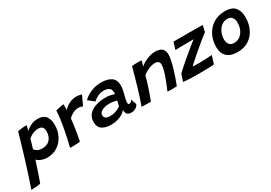

<svg xmlns="http://www.w3.org/2000/svg" viewBox="-76 -1406 3525 2497"><g transform="rotate(-30 1686.0 -158.0)"><path d="M-97.5 222.5Q-69.5 143 -40.8 54.8Q-12 -33.5 15.2 -121Q42.5 -208.5 65.8 -287Q89 -365.5 106.5 -426.5Q124 -487.5 133.5 -521.5Q163 -530 199.8 -534Q236.5 -538 270 -538Q267.5 -522.5 262.2 -500.5Q257 -478.5 251.5 -460.5Q264.5 -473.5 290 -491.5Q315.5 -509.5 351.8 -523.2Q388 -537 434 -537Q516.5 -537 553 -488.5Q589.5 -440 589.5 -359.5Q589.5 -270 552.8 -196.8Q516 -123.5 449.2 -79.8Q382.5 -36 292 -36Q258.5 -36 227.2 -45.5Q196 -55 173.8 -68.5Q151.5 -82 145 -93.5Q141.5 -81.5 132.2 -52.8Q123 -24 110.5 13.2Q98 50.5 85 89.2Q72 128 60.5 160.2Q49 192.5 42 210.5Q4.5 217.5 -36.2 220Q-77 222.5 -97.5 222.5ZM300 -172.5Q374.5 -172.5 414.8 -219.2Q455 -266 455 -339Q455 -379.5 437.2 -401.2Q419.5 -423 374 -423Q339.5 -423 310 -412Q280.5 -401 258.8 -386.2Q237 -371.5 225 -360.5Q223 -353 217.5 -333.8Q212 -314.5 205.2 -291.2Q198.5 -268 192.5 -248.8Q186.5 -229.5 184.5 -223Q194.5 -209.5 221 -191Q247.5 -172.5 300 -172.5Z M820 -446.5Q839 -469.5 869.2 -490.2Q899.5 -511 935.5 -524Q971.5 -537 1008.5 -537Q1033 -537 1058 -532.2Q1083 -527.5 1092.5 -520.5L1027.5 -381Q1017.5 -385.5 1001 -391Q984.5 -396.5 960.5 -396.5Q922.5 -396.5 882.5 -376.5Q842.5 -356.5 812.5 -325.5Q810 -294 803.8 -247.8Q797.5 -201.5 789.8 -152.5Q782 -103.5 774.8 -63.2Q767.5 -23 762 -3.5Q730.5 0.5 689.2 1.5Q648 2.5 611.5 2Q625.5 -53.5 640.8 -122Q656 -190.5 669 -261.8Q682 -333 690.2 -397.5Q698.5 -462 699.5 -509Q721 -515 747.2 -520.5Q773.5 -526 794.5 -529.5Q815.5 -533 821.5 -533.5Q821.5 -515.5 821.2 -488.2Q821 -461 820 -446.5Z M1232.5 9Q1146.5 9 1095.2 -24.2Q1044 -57.5 1044 -134.5Q1044 -190 1068.8 -228.2Q1093.5 -266.5 1135.5 -290.2Q1177.5 -314 1229.8 -324.8Q1282 -335.5 1337 -335.5Q1365 -335.5 1392.5 -331.2Q1420 -327 1440.5 -321.2Q1461 -315.5 1467.5 -311Q1469 -321.5 1468.8 -336.2Q1468.5 -351 1465 -363.5Q1459 -394.5 1431.2 -409.8Q1403.5 -425 1359.5 -425Q1312 -425 1268.2 -403.8Q1224.5 -382.5 1201 -355.5L1112 -425.5Q1158 -473.5 1230.2 -503.8Q1302.5 -534 1383 -534Q1479 -534 1534.5 -496Q1590 -458 1590 -370.5Q1590 -345 1584.8 -315.2Q1579.5 -285.5 1571.5 -256Q1562 -222.5 1554.8 -190.2Q1547.5 -158 1547.5 -133.5Q1547.5 -119 1552.5 -114.5Q1557.5 -110 1567 -110Q1595 -110 1612.5 -146L1642.5 -61.5Q1629.5 -32 1600 -14.2Q1570.5 3.5 1532.5 3.5Q1452.5 3.5 1452.5 -83Q1439.5 -61 1407.2 -39.8Q1375 -18.5 1329.8 -4.8Q1284.5 9 1232.5 9ZM1280.5 -95.5Q1320.5 -95.5 1364.5 -111.8Q1408.5 -128 1433.5 -151.5Q1438 -172 1442.5 -191Q1447 -210 1451.5 -225Q1440.5 -229.5 1408.2 -235.8Q1376 -242 1336.5 -242Q1302 -242 1267 -233Q1232 -224 1208.8 -205.2Q1185.5 -186.5 1185.5 -157.5Q1185.5 -124 1208.5 -109.8Q1231.5 -95.5 1280.5 -95.5Z M1823 6.5Q1809 7 1790 7Q1771 7 1751.5 6.5Q1735 6 1714 5Q1693 4 1684 3Q1715.5 -80.5 1753.5 -206Q1791.5 -331.5 1841.5 -517Q1859 -519.5 1882.2 -520.8Q1905.5 -522 1929 -522Q1945.5 -522 1960.5 -521.2Q1975.5 -520.5 1986.5 -518.5Q1985.5 -514 1981.8 -499.2Q1978 -484.5 1973.2 -467.5Q1968.5 -450.5 1965 -439.5Q1984 -458.5 2020.8 -479.5Q2057.5 -500.5 2101.8 -515.2Q2146 -530 2188 -530Q2264 -530 2296 -499.5Q2328 -469 2328 -409Q2328 -374.5 2317.5 -324.5Q2307 -274.5 2290.2 -217.8Q2273.5 -161 2253.8 -104.2Q2234 -47.5 2215 1.5Q2192 4 2146 4Q2123.5 4 2103.8 3.5Q2084 3 2074 1.5Q2089.5 -33 2108.5 -79.8Q2127.5 -126.5 2144.8 -175.5Q2162 -224.5 2173.2 -267.8Q2184.5 -311 2184.5 -339Q2184.5 -369 2168.8 -386Q2153 -403 2116 -403Q2081.5 -403 2047.2 -391.2Q2013 -379.5 1983.8 -362.5Q1954.5 -345.5 1934 -330.5Q1900 -209.5 1869.8 -122Q1839.5 -34.5 1823 6.5Z M2772.5 -2Q2732 0.5 2672.5 2.2Q2613 4 2550 4Q2483.5 4 2420.2 1.8Q2357 -0.5 2313 -6L2347 -111.5Q2365 -129 2399.2 -159.8Q2433.5 -190.5 2476 -227.2Q2518.5 -264 2562.8 -300.8Q2607 -337.5 2645.5 -368.8Q2684 -400 2709 -419Q2698 -419 2669.8 -418.8Q2641.5 -418.5 2607.8 -418.2Q2574 -418 2546.5 -418Q2521.5 -418 2497 -417.5Q2472.5 -417 2455 -416.5Q2437.5 -416 2434 -416L2468.5 -523.5Q2488 -523 2527.2 -522.8Q2566.5 -522.5 2614 -522.5Q2661.5 -522.5 2706 -522.5Q2755 -522.5 2808.8 -522Q2862.5 -521.5 2904.5 -521Q2904.5 -516.5 2899.8 -496.2Q2895 -476 2889.8 -454.2Q2884.5 -432.5 2882.5 -424.5Q2856 -405.5 2816.5 -373.5Q2777 -341.5 2732 -303.5Q2687 -265.5 2644.5 -228.8Q2602 -192 2569 -162.5Q2536 -133 2521 -118Q2532.5 -116.5 2564.5 -115.8Q2596.5 -115 2627 -115Q2677 -115 2729.2 -117.8Q2781.5 -120.5 2811.5 -124Q2810.5 -119 2805.2 -102Q2800 -85 2793.5 -64Q2787 -43 2781.2 -25.5Q2775.5 -8 2772.5 -2Z M3125.5 12.5Q3018 12.5 2965.2 -39.5Q2912.5 -91.5 2912.5 -181Q2912.5 -282 2953.8 -361.5Q2995 -441 3069.2 -486.8Q3143.5 -532.5 3243 -532.5Q3345.5 -532.5 3391.5 -478.5Q3437.5 -424.5 3437.5 -332Q3437.5 -232.5 3400 -154.8Q3362.5 -77 3292.8 -32.2Q3223 12.5 3125.5 12.5ZM3143.5 -113Q3197 -113 3234.8 -142.2Q3272.5 -171.5 3292.5 -218.8Q3312.5 -266 3312.5 -320Q3312.5 -367 3290.8 -398.2Q3269 -429.5 3220 -429.5Q3167.5 -429.5 3129.2 -398.5Q3091 -367.5 3070.5 -319.2Q3050 -271 3050 -218Q3050 -172 3073.2 -142.5Q3096.5 -113 3143.5 -113Z"/></g></svg>

Font: Grandstander SemiBold
Style: Italic
Weight: 600
Italic angle: -15°
Designer: Tyler Finck
Foundry: Etcetera Type Co
Version: Version 1.200; ttfautohint (v1.8.3)